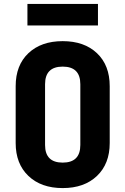

<svg xmlns="http://www.w3.org/2000/svg" viewBox="-20 -950 640 980"><path d="M300 10Q190 10 125 -52Q60 -114 60 -220V-510Q60 -617 125 -678.5Q190 -740 300 -740Q410 -740 475 -678.5Q540 -617 540 -510V-220Q540 -114 475 -52Q410 10 300 10ZM300 -120Q390 -120 390 -210V-520Q390 -610 300 -610Q210 -610 210 -520V-210Q210 -120 300 -120ZM120 -820V-930H480V-820Z"/></svg>

Font: JetBrains Mono NL ExtraBold
Style: Regular
Weight: 800
Designer: Philipp Nurullin, Konstantin Bulenkov
Foundry: JetBrains
Version: Version 2.304; ttfautohint (v1.8.4.7-5d5b)